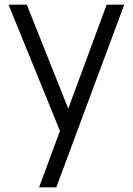

<svg xmlns="http://www.w3.org/2000/svg" viewBox="-20 -560 568 820"><path d="M147 240H220.5L510.5 -540H435.5L271.5 -96L94.5 -540H16.5L236 -1Z"/></svg>

Font: Hauora
Style: Regular
Weight: 400
Designer: Mikhail Sharanda
Foundry: WCYS & Co.
Version: Version 1.010